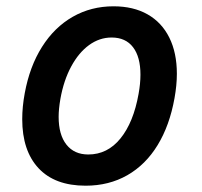

<svg xmlns="http://www.w3.org/2000/svg" viewBox="-20 -580 640 609"><path d="M50.5 -202Q50.5 -241.5 58.5 -284.5Q74 -369 113.2 -431.2Q152.5 -493.5 210.8 -526.8Q269 -560 340 -560Q403 -560 448 -534.5Q493 -509 517 -460.8Q541 -412.5 541 -346Q541 -310 533.5 -268.5Q518 -182 480 -119.8Q442 -57.5 383.8 -24.2Q325.5 9 251.5 9Q154 9 102.2 -46.5Q50.5 -102 50.5 -202ZM419.5 -282Q425.5 -315 425.5 -343Q425.5 -399.5 402 -430.2Q378.5 -461 334 -461Q295.5 -461 262.5 -437Q229.5 -413 205.8 -369Q182 -325 171.5 -266Q166 -234 166 -209.5Q166 -152.5 190.8 -121.2Q215.5 -90 260 -90Q321 -90 362.2 -141Q403.5 -192 419.5 -282Z"/></svg>

Font: JuliaMono SemiBoldItalic
Style: Regular
Weight: 600
Italic angle: -9°
Monospace: yes
Designer: cormullion
Foundry: corm
Version: Version 0.049; ttfautohint (v1.8.4)